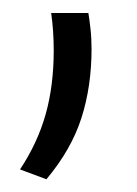

<svg xmlns="http://www.w3.org/2000/svg" viewBox="-20 -148 216 302"><path d="M119 -127.5Q120.5 -119 122.2 -103.8Q124 -88.5 124 -71Q124 -12 108 37.8Q92 87.5 53 134L11.5 118.5Q39 77 51.8 31.8Q64.5 -13.5 64.5 -68.5Q64.5 -84 63.5 -98.8Q62.5 -113.5 60.5 -127.5Z"/></svg>

Font: Anek Odia Medium Light
Style: Regular
Weight: 300
Version: Version 1.003